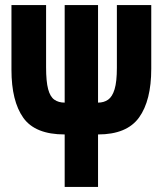

<svg xmlns="http://www.w3.org/2000/svg" viewBox="-20 -734 640 754"><path d="M234 -206Q118 -206 71.5 -271.5Q25 -337 25 -460V-714H161V-470Q161 -414 169 -384Q177 -354 193.5 -342.5Q210 -331 234 -331V-714H365V-331Q388 -331 404.5 -342.5Q421 -354 430 -383.5Q439 -413 439 -468V-714H574V-464Q574 -339 526 -272.5Q478 -206 365 -206V0H234Z"/></svg>

Font: Noto Sans Mono ExtraBold
Style: Regular
Weight: 800
Designer: Monotype Design Team
Foundry: Monotype Imaging Inc.
Version: Version 2.014